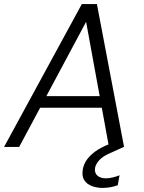

<svg xmlns="http://www.w3.org/2000/svg" viewBox="-31 -720 706 941"><path d="M-11 0 370 -700H444L577 0H503L391 -613L63 0ZM128 -192 157 -249H491L502 -192ZM472 201Q444 201 419.5 192Q395 183 382 163Q369 143 375 109Q379 86 393.5 64.5Q408 43 435 23Q462 3 505 -14L564 -38L576 0L512 29Q474 45 456.5 64Q439 83 435 102Q431 127 446 140.5Q461 154 488 154Q502 154 520 150Q538 146 555 139L546 188Q529 194 510 197.5Q491 201 472 201Z"/></svg>

Font: DM Sans 12pt Light
Style: Italic
Weight: 300
Italic angle: -10°
Version: Version 4.004;gftools[0.9.30]